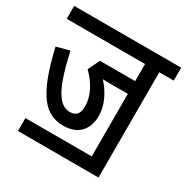

<svg xmlns="http://www.w3.org/2000/svg" viewBox="-145 -748 853 875"><g transform="rotate(30 281.5 -311.0)"><path d="M63 -68V0H487V-554H563V-622H0V-554H412V-464H227L197 -403C246 -355 272 -301 272 -250C272 -215 259 -193 224 -193C163 -193 125 -266 87 -437L19 -419C72 -190 133 -124 230 -124C307 -124 348 -172 348 -244C348 -300 318 -357 280 -398C293 -397 308 -397 324 -397H412V-68Z"/></g></svg>

Font: Noto Sans Devanagari UI ExtraCondensed
Style: Regular
Weight: 400
Width: 2
Designer: Jelle Bosma - Monotype Design Team
Foundry: Monotype Imaging Inc.
Version: Version 2.003